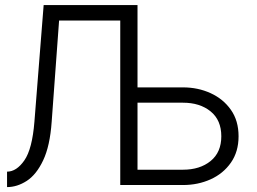

<svg xmlns="http://www.w3.org/2000/svg" viewBox="-20 -743 1034 771"><path d="M532.2 -722.7V-392.1H714.8Q774.9 -392.1 825.7 -368.9Q876.5 -345.7 907.2 -302Q938 -258.3 938 -195.8Q938 -133.8 907.2 -89.8Q876.5 -45.9 825.7 -22.9Q774.9 0 714.8 0H462.9V-660.6H217.3L187.5 -253.9Q180.7 -156.7 153.3 -99.1Q126 -41.5 87.4 -16.6Q48.8 8.3 8.3 8.3V-53.7Q46.4 -53.7 77.9 -99.1Q109.4 -144.5 118.2 -253.9L155.3 -722.7ZM714.8 -330.6H532.2V-61.5H714.8Q782.7 -61.5 825.7 -96.4Q868.7 -131.3 868.7 -195.8Q868.7 -260.7 825.7 -295.7Q782.7 -330.6 714.8 -330.6Z"/></svg>

Font: Giphurs Light
Style: Regular
Weight: 300
Version: Version 0.920; ttfautohint (v1.8.4.7-5d5b)